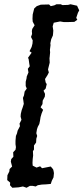

<svg xmlns="http://www.w3.org/2000/svg" viewBox="-20 -781 393 904"><path d="M38 103 27 91 28 79 14 67 15 44 24 26 25 15 37 3 31 -20 33 -32 43 -43 42 -64 53 -76 55 -88 53 -102V-118L55 -141L60 -153L63 -166L74 -187L72 -199L81 -217L77 -232L78 -245L82 -262L87 -276L92 -292L90 -307L88 -320L93 -332L96 -350L106 -364L101 -376V-396L105 -412L106 -421L114 -440L111 -457L120 -469L118 -480L115 -502L112 -509L129 -533L119 -540L129 -560L133 -576L134 -591L126 -607L131 -621L130 -635L132 -645L143 -662L134 -679L133 -693L134 -713L141 -741L153 -752L172 -759L211 -760L219 -752L236 -756L246 -761H266L274 -757L301 -758L312 -761L343 -754L346 -747L353 -732L347 -721L339 -697L344 -688L330 -678L295 -677H281L263 -680L233 -674L228 -657L231 -637L230 -624L229 -614L221 -596L217 -577L218 -569L215 -546L216 -535L214 -514L213 -507L214 -486L210 -470L206 -454L210 -440L204 -428L192 -409L195 -393L200 -385L195 -364L185 -354L192 -339L191 -326L181 -307L180 -291L171 -276L183 -264L176 -247L171 -230L168 -211L165 -197L158 -184L154 -172L151 -154L155 -141L151 -128L150 -110L140 -96V-77L135 -69L136 -49L134 -32L133 -14L134 -1L152 8L169 2L178 11L219 3L230 16L232 23L234 34L232 54L224 70L219 85L197 87L177 88L158 91L148 97L133 94H121L105 103L88 97L68 101Z"/></svg>

Font: Winky Rough
Style: Italic
Weight: 400
Italic angle: -8.97852°
Designer: Simon Atzbach
Foundry: typofactur
Version: Version 1.206